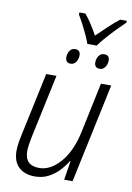

<svg xmlns="http://www.w3.org/2000/svg" viewBox="-97 -942 694 1012"><g transform="rotate(10 250.0 -436.0)"><path d="M314 -726Q307 -747 294.5 -774Q282 -801 268 -827.5Q254 -854 243 -872L244 -882H276Q294 -861 312 -833Q330 -805 346 -776Q373 -803 403 -831Q433 -859 462 -882H498L497 -872Q478 -854 452.5 -828Q427 -802 403 -774.5Q379 -747 364 -726ZM245 -608Q217 -608 217 -638Q217 -657 227 -672.5Q237 -688 256 -688Q284 -688 284 -659Q284 -639 273.5 -623.5Q263 -608 245 -608ZM401 -608Q372 -608 372 -638Q372 -657 382.5 -672.5Q393 -688 412 -688Q440 -688 440 -659Q440 -639 429 -623.5Q418 -608 401 -608ZM162 10Q107 10 75.5 -20Q44 -50 44 -107Q44 -126 47.5 -149Q51 -172 56 -194L128 -532H183L110 -190Q106 -169 103 -150Q100 -131 100 -115Q100 -38 177 -38Q237 -38 289.5 -98Q342 -158 365 -266L421 -532H476L363 0H318L334 -102H331Q315 -75 290.5 -49Q266 -23 234 -6.5Q202 10 162 10Z"/></g></svg>

Font: Noto Sans SemiCondensed Light
Style: Italic
Weight: 300
Width: 4
Italic angle: -12°
Designer: Monotype Design Team
Foundry: Monotype Imaging Inc.
Version: Version 2.013; ttfautohint (v1.8.4.7-5d5b)